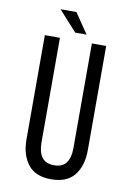

<svg xmlns="http://www.w3.org/2000/svg" viewBox="-93 -899 656 965"><g transform="rotate(10 234.5 -417.0)"><path d="M217 -842H136L229 -739H287ZM394 -169V-700H321V-165C321 -133 314.5 -108.2 301.5 -90.5C288.5 -72.8 268 -64 240 -64C211.3 -64 190.5 -72.8 177.5 -90.5C164.5 -108.2 158 -133 158 -165V-700H81V-169C81 -115.7 93.7 -72.8 119 -40.5C144.3 -8.2 183.7 8 237 8C291 8 330.7 -8.2 356 -40.5C381.3 -72.8 394 -115.7 394 -169Z"/></g></svg>

Font: Bebas Neue Regular two
Style: Regular2
Weight: 400
Designer: Ryoichi Tsunekawa & LGV (GE)
Foundry: Free Software Foundation, Inc.
Version: Version 1.003 August 13, 2016